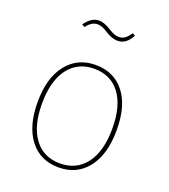

<svg xmlns="http://www.w3.org/2000/svg" viewBox="-137 -840 834 949"><g transform="rotate(20 280.0 -365.5)"><path d="M488 -262Q488 -134 432 -62Q376 10 280 10Q183 10 128 -61.5Q73 -133 73 -259Q73 -386 129.5 -457.5Q186 -529 281 -529Q377 -529 432.5 -459.5Q488 -390 488 -262ZM96 -259Q96 -141 144.5 -76Q193 -11 280 -11Q366 -11 415.5 -76Q465 -141 465 -262Q465 -380 416.5 -444.5Q368 -509 281 -509Q195 -509 145.5 -444Q96 -379 96 -259ZM273 -702Q244 -721 223 -721Q205 -721 192 -713Q179 -705 163 -686L149 -695Q166 -718 183.5 -729.5Q201 -741 223 -741Q248 -741 285 -718Q301 -708 313.5 -703Q326 -698 340 -698Q357 -698 370 -707Q383 -716 399 -739L413 -731Q398 -703 380 -690.5Q362 -678 340 -678Q309 -678 273 -702Z"/></g></svg>

Font: Fira Sans Thin
Style: Regular
Weight: 100
Designer: bBox Type GmbH & Carrois Corporate GbR & Edenspiekermann AG
Foundry: bBox Type GmbH & Carrois Corporate GbR & Edenspiekermann AG
Version: Version 4.301